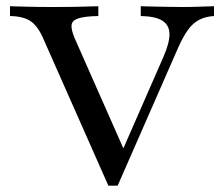

<svg xmlns="http://www.w3.org/2000/svg" viewBox="-20 -591 715 617"><path d="M328.2 5.6 116.9 -471.8Q100 -508.9 77 -523.8Q54 -538.7 12.1 -539.5V-571Q34.7 -570.2 69.4 -569.4Q104 -568.5 148.4 -568.5Q199.2 -568.5 237.1 -569.4Q275 -570.2 296 -571V-539.5Q253.2 -538.7 232.7 -532.3Q212.1 -525.8 210.1 -511.3Q208.1 -496.8 219.4 -469.4L383.1 -99.2L365.3 -88.7L504.8 -407.3Q525 -453.2 524.6 -481.9Q524.2 -510.5 501.6 -524.6Q479 -538.7 432.3 -539.5V-571Q455.6 -570.2 478.2 -569.8Q500.8 -569.4 523.4 -569Q546 -568.5 567.7 -568.5Q593.5 -568.5 616.5 -569.4Q639.5 -570.2 667.7 -571V-539.5Q640.3 -537.9 620.2 -527.4Q600 -516.9 584.7 -496Q569.4 -475 554 -441.1L358.1 5.6Z"/></svg>

Font: Playfair 12pt Medium
Style: Regular
Weight: 500
Designer: Claus Eggers Sørensen
Foundry: Claus Eggers Sørensen
Version: Version 2.000;gftools[0.9.28]